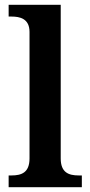

<svg xmlns="http://www.w3.org/2000/svg" viewBox="-20 -780 376 800"><path d="M16 0H321V-49H308C266 -49 233 -61 233 -120V-760H16V-711H28C62 -711 103 -703 103 -647V-120C103 -61 70 -49 28 -49H16Z"/></svg>

Font: Noto Serif Georgian SemiBold
Style: Regular
Weight: 600
Designer: Monotype Design Team, Akaki Razmadze
Foundry: Google LLC
Version: Version 2.003